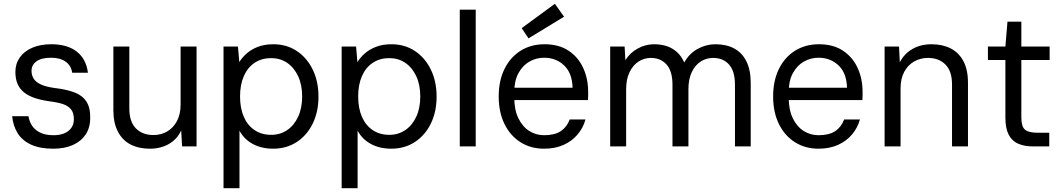

<svg xmlns="http://www.w3.org/2000/svg" viewBox="-20 -771 5591 1011"><path d="M261 12Q190 12 143.5 -9.5Q97 -31 73 -69.5Q49 -108 44 -159H130Q134 -132 148.5 -109.5Q163 -87 191 -73Q219 -59 262 -59Q296 -59 320 -69.5Q344 -80 356.5 -99Q369 -118 369 -143Q369 -176 354.5 -194.5Q340 -213 312.5 -222.5Q285 -232 244 -237Q200 -243 166 -254Q132 -265 108.5 -283Q85 -301 73 -328Q61 -355 61 -392Q61 -435 84 -468Q107 -501 149.5 -519.5Q192 -538 250 -538Q335 -538 384.5 -499Q434 -460 443 -388H360Q355 -425 326 -446Q297 -467 249 -467Q198 -467 172 -448Q146 -429 146 -398Q146 -375 157.5 -356.5Q169 -338 197 -325.5Q225 -313 272 -307Q331 -300 372 -284.5Q413 -269 434.5 -237Q456 -205 455 -150Q455 -98 430.5 -62Q406 -26 362.5 -7Q319 12 261 12Z M769 12Q711 12 668 -10Q625 -32 601 -77.5Q577 -123 577 -191V-526H661V-200Q661 -130 695.5 -95Q730 -60 788 -60Q828 -60 860 -78.5Q892 -97 911.5 -133Q931 -169 931 -221V-526H1015V0H939L934 -84Q913 -38 869.5 -13Q826 12 769 12Z M1157 220V-526H1233L1240 -444Q1256 -470 1280.5 -491Q1305 -512 1339.5 -525Q1374 -538 1419 -538Q1490 -538 1543.5 -502Q1597 -466 1627 -404Q1657 -342 1657 -262Q1657 -183 1627 -121Q1597 -59 1543 -23.5Q1489 12 1418 12Q1357 12 1311 -13Q1265 -38 1241 -83V220ZM1408 -61Q1455 -61 1491.5 -85.5Q1528 -110 1549.5 -155.5Q1571 -201 1571 -263Q1571 -325 1549.5 -370.5Q1528 -416 1491.5 -440.5Q1455 -465 1408 -465Q1358 -465 1321 -440.5Q1284 -416 1264 -370.5Q1244 -325 1244 -263Q1244 -201 1264 -155.5Q1284 -110 1321 -85.5Q1358 -61 1408 -61Z M1779 220V-526H1855L1862 -444Q1878 -470 1902.5 -491Q1927 -512 1961.5 -525Q1996 -538 2041 -538Q2112 -538 2165.5 -502Q2219 -466 2249 -404Q2279 -342 2279 -262Q2279 -183 2249 -121Q2219 -59 2165 -23.5Q2111 12 2040 12Q1979 12 1933 -13Q1887 -38 1863 -83V220ZM2030 -61Q2077 -61 2113.5 -85.5Q2150 -110 2171.5 -155.5Q2193 -201 2193 -263Q2193 -325 2171.5 -370.5Q2150 -416 2113.5 -440.5Q2077 -465 2030 -465Q1980 -465 1943 -440.5Q1906 -416 1886 -370.5Q1866 -325 1866 -263Q1866 -201 1886 -155.5Q1906 -110 1943 -85.5Q1980 -61 2030 -61Z M2401 0V-720H2485V0Z M2845 12Q2775 12 2721 -22Q2667 -56 2636.5 -118Q2606 -180 2606 -263Q2606 -346 2636.5 -408Q2667 -470 2721.5 -504Q2776 -538 2847 -538Q2923 -538 2974 -504Q3025 -470 3051 -413Q3077 -356 3077 -288Q3077 -278 3077 -268Q3077 -258 3076 -244H2669V-309H2995Q2993 -386 2950.5 -426.5Q2908 -467 2845 -467Q2803 -467 2767.5 -446.5Q2732 -426 2710 -386Q2688 -346 2688 -286V-258Q2688 -192 2710 -147.5Q2732 -103 2767.5 -81Q2803 -59 2845 -59Q2901 -59 2933 -80.5Q2965 -102 2980 -142H3063Q3051 -98 3021.5 -63Q2992 -28 2947.5 -8Q2903 12 2845 12ZM2763 -569 2727 -623 2902 -751 2950 -683Z M3193 0V-526H3269L3273 -454Q3297 -493 3338 -515.5Q3379 -538 3424 -538Q3462 -538 3492.5 -527.5Q3523 -517 3546 -495.5Q3569 -474 3583 -442Q3609 -489 3653.5 -513.5Q3698 -538 3747 -538Q3805 -538 3846.5 -515.5Q3888 -493 3910.5 -447.5Q3933 -402 3933 -334V0H3850V-325Q3850 -396 3819 -431Q3788 -466 3735 -466Q3699 -466 3669.5 -447Q3640 -428 3622.5 -391Q3605 -354 3605 -301V0H3521V-325Q3521 -396 3490 -431Q3459 -466 3407 -466Q3372 -466 3342.5 -447Q3313 -428 3295 -391Q3277 -354 3277 -301V0Z M4290 12Q4220 12 4166 -22Q4112 -56 4081.5 -118Q4051 -180 4051 -263Q4051 -346 4081.5 -408Q4112 -470 4166.5 -504Q4221 -538 4292 -538Q4368 -538 4419 -504Q4470 -470 4496 -413Q4522 -356 4522 -288Q4522 -278 4522 -268Q4522 -258 4521 -244H4114V-309H4440Q4438 -386 4395.5 -426.5Q4353 -467 4290 -467Q4248 -467 4212.5 -446.5Q4177 -426 4155 -386Q4133 -346 4133 -286V-258Q4133 -192 4155 -147.5Q4177 -103 4212.5 -81Q4248 -59 4290 -59Q4346 -59 4378 -80.5Q4410 -102 4425 -142H4508Q4496 -98 4466.5 -63Q4437 -28 4392.5 -8Q4348 12 4290 12Z M4638 0V-526H4714L4718 -443Q4741 -488 4784.5 -513Q4828 -538 4885 -538Q4943 -538 4986 -516Q5029 -494 5053 -449Q5077 -404 5077 -335V0H4993V-326Q4993 -396 4958.5 -431Q4924 -466 4866 -466Q4827 -466 4794 -447.5Q4761 -429 4741.5 -393Q4722 -357 4722 -305V0Z M5420 0Q5375 0 5342 -14Q5309 -28 5291.5 -61.5Q5274 -95 5274 -152V-455H5182V-526H5274L5285 -657H5358V-526H5507V-455H5358V-152Q5358 -105 5377 -88.5Q5396 -72 5444 -72H5505V0Z"/></svg>

Font: DM Sans 9pt
Style: Regular
Weight: 400
Designer: Colophon Foundry, Jonny Pinhorn
Foundry: Colophon Foundry
Version: Version 4.004;gftools[0.9.30]